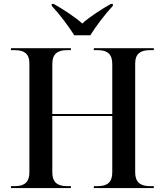

<svg xmlns="http://www.w3.org/2000/svg" viewBox="-20 -960 840 980"><path d="M359 -780H441C469 -825 517 -889 556 -930V-940H546C506 -918 435 -873 400 -840C364 -873 294 -918 254 -940H244V-930C283 -889 331 -825 359 -780ZM36 0H342V-10H321C273 -10 247 -30 247 -80V-368H553V-80C553 -30 528 -10 480 -10H459V0H765V-10H744C697 -10 670 -30 670 -80V-637C670 -685 697 -704 744 -704H765V-714H459V-704H480C528 -704 553 -684 553 -634V-378H247V-634C247 -684 273 -704 321 -704H342V-714H36V-704H57C104 -704 130 -685 130 -637V-80C130 -30 104 -10 57 -10H36Z"/></svg>

Font: Noto Serif Display Medium
Style: Regular
Weight: 500
Designer: Monotype Design Team
Foundry: Monotype Imaging Inc.
Version: Version 2.009